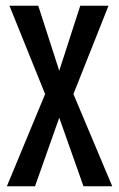

<svg xmlns="http://www.w3.org/2000/svg" viewBox="-20 -646 413 666"><path d="M234.7 -319.7 369.3 0H269.5L185.5 -237.7L101.5 0H3.9L136.5 -319.7L12.7 -626.2H112.7L185.5 -400.6L258.4 -626.2H356.4Z"/></svg>

Font: Teko Variable Light
Style: Regular
Weight: 300
Designer: Manushi Parikh, Jonny Pinhorn
Foundry: Indian Type Foundry
Version: Version 3.000